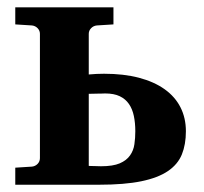

<svg xmlns="http://www.w3.org/2000/svg" viewBox="-20 -508 562 528"><path d="M352.1 -147Q352.1 -169.9 348.1 -189Q344.2 -208 334.7 -221.9Q325.2 -235.8 309.3 -243.4Q293.5 -251 269 -251Q266.6 -251 260.5 -250.7Q254.4 -250.5 247.6 -250.5Q240.7 -250.5 234.1 -250.2Q227.5 -250 224.1 -250V-51.8Q226.1 -51.8 230.5 -51.5Q234.9 -51.3 240.2 -51.3Q245.6 -51.3 250.5 -51Q255.4 -50.8 257.8 -50.8Q290.5 -50.8 309.3 -58.8Q328.1 -66.9 337.6 -80.6Q347.2 -94.2 349.6 -111.3Q352.1 -128.4 352.1 -147ZM491.2 -147Q491.2 -110.8 480.2 -83.5Q469.2 -56.2 441.9 -37.6Q414.6 -19 368.4 -9.5Q322.3 0 252 0H22V-46.9L67.9 -49.8Q77.1 -50.8 83.5 -57.4Q89.8 -64 89.8 -73.2V-415Q89.8 -423.8 83.5 -430.4Q77.1 -437 67.9 -438L22 -440.9V-487.8H292V-440.9L246.1 -438Q236.8 -437 230.5 -430.4Q224.1 -423.8 224.1 -415V-303.2Q232.9 -304.2 245.4 -304.7Q257.8 -305.2 266.1 -305.2Q320.3 -305.2 362.1 -294.2Q403.8 -283.2 432.6 -262.7Q461.4 -242.2 476.3 -212.9Q491.2 -183.6 491.2 -147Z"/></svg>

Font: Charis SIL CyrE
Style: Bold
Weight: 700
Foundry: SIL International
Version: Version 5.000